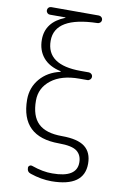

<svg xmlns="http://www.w3.org/2000/svg" viewBox="-104 -809 709 1098"><g transform="rotate(10 250.0 -260.0)"><path d="M280.3 9.8Q58.6 9.8 57.6 -205.1Q57.6 -275.4 101.1 -326.7Q144.5 -377.9 217.8 -394.5Q218.8 -394.5 218.8 -397.5Q218.8 -398.4 217.8 -398.4Q150.4 -413.1 115.7 -454.6Q81.1 -496.1 81.1 -557.6Q81.1 -659.2 190.4 -703.1Q192.4 -703.1 192.4 -705.1Q192.4 -706.1 191.4 -706.1H101.6Q92.8 -706.1 86.4 -712.4Q80.1 -718.8 80.1 -728Q80.1 -737.3 86.4 -743.7Q92.8 -750 101.6 -750H377.9Q386.7 -750 393.6 -743.7Q400.4 -737.3 400.4 -728Q400.4 -718.8 393.6 -712.4Q386.7 -706.1 377.9 -706.1Q131.8 -700.2 131.8 -560.5Q131.8 -419.9 331.1 -419.9H377.9Q386.7 -419.9 393.6 -413.6Q400.4 -407.2 400.4 -397.9Q400.4 -388.7 393.6 -381.8Q386.7 -375 377.9 -375H331.1Q227.5 -375 168 -328.6Q108.4 -282.2 108.4 -209Q108.4 -119.1 152.3 -76.7Q196.3 -34.2 290 -34.2Q381.8 -34.2 423.3 -2Q464.8 30.3 464.8 95.7Q464.8 229.5 275.4 230.5Q215.8 230.5 152.3 209Q129.9 202.1 129.9 177.7Q129.9 169.9 136.7 165Q143.6 160.2 152.3 163.1Q218.8 186.5 272.5 185.5Q414.1 185.5 414.1 97.7Q414.1 54.7 385.3 32.2Q356.4 9.8 280.3 9.8Z"/></g></svg>

Font: Rounded-X Mgen+ 1m light
Style: Regular
Weight: 200
Designer: [Source Han Sans]
Ryoko NISHIZUKA  (kana & ideographs); Paul D. Hunt (Latin, Greek & Cyrillic); Wenlong ZHANG  (bopomofo
Version: Version 1.059.20150602